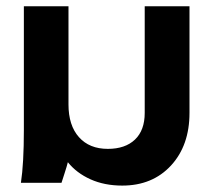

<svg xmlns="http://www.w3.org/2000/svg" viewBox="-20 -576 657 605"><path d="M173.8 0H45.9Q55.2 -61 55.2 -166V-556.2H195.8V-247.1Q195.8 -180.7 228.8 -143.8Q261.7 -106.9 319.8 -106.9Q374.5 -106.9 405.3 -136.2Q436 -165.5 436 -220.2V-556.2H577.1V-220.2Q577.1 -117.7 518.8 -54.4Q460.4 8.8 365.2 8.8Q309.1 8.8 265.1 -11Q221.2 -30.8 193.8 -64.9Q190.9 -52.7 183.3 -29.5Q175.8 -6.3 173.8 0Z"/></svg>

Font: LT Superior
Style: Bold
Weight: 400
Designer: Daniel Lyons
Foundry: LyonsType
Version: Version 1.000